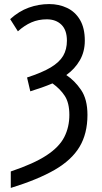

<svg xmlns="http://www.w3.org/2000/svg" viewBox="-20 -744 503 944"><path d="M33 180V99Q146 61 208.5 20Q271 -21 296 -70Q321 -119 321 -179Q321 -238 298.5 -272.5Q276 -307 238 -334Q212 -323 185 -313.5Q158 -304 129 -295L113 -363Q187 -387 229.5 -412.5Q272 -438 290.5 -469.5Q309 -501 309 -544Q309 -596 282 -622.5Q255 -649 210 -649Q169 -649 134.5 -634Q100 -619 68 -590L30 -650Q73 -689 121.5 -706.5Q170 -724 222 -724Q270 -724 310 -705Q350 -686 373.5 -646Q397 -606 397 -544Q397 -490 372.5 -447.5Q348 -405 306 -375Q347 -348 378.5 -302Q410 -256 410 -179Q410 -87 371 -22Q332 43 249 91Q166 139 33 180Z"/></svg>

Font: Avrile Sans Condensed
Style: Regular
Weight: 400
Width: 3
Designer: Monotype Design Team
Foundry: Monotype Imaging Inc.
Version: Version 2.001;September 10, 2019;FontCreator 11.5.0.2425 64-